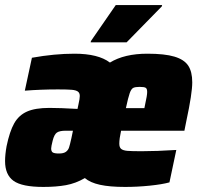

<svg xmlns="http://www.w3.org/2000/svg" viewBox="-20 -730 783 758"><path d="M0 -94Q0 -120 6 -153Q18 -211 36 -243Q54 -275 86.5 -289.5Q119 -304 175 -304Q218 -304 286 -300L290 -319Q295 -341 295 -351Q295 -363 287.5 -368.5Q280 -374 263.5 -375.5Q247 -377 209 -377Q141 -377 78 -372L106 -502Q195 -518 274 -518Q368 -518 414 -483Q471 -518 562 -518Q630 -518 668.5 -506.5Q707 -495 723 -471Q739 -447 739 -405Q739 -361 716 -254L708 -214H458Q451 -182 451 -163Q451 -148 458.5 -142Q466 -136 482.5 -134.5Q499 -133 539 -133Q598 -133 676 -138L649 -10Q620 -2 571 3Q522 8 474 8Q413 8 374.5 -0.5Q336 -9 315 -27Q279 -6 240.5 1Q202 8 151 8Q67 8 33.5 -16Q0 -40 0 -94ZM550 -303 553 -318Q561 -353 561 -367Q561 -380 555 -383.5Q549 -387 531 -387Q514 -387 506 -383Q498 -379 492 -362Q486 -345 477 -303ZM262 -185 268 -214H240Q215 -214 204.5 -206.5Q194 -199 188 -175Q182 -151 182 -144Q182 -132 188.5 -128Q195 -124 213 -124Q231 -124 240 -130.5Q249 -137 252.5 -147.5Q256 -158 262 -185ZM338 -563 339 -568 437 -710H620L619 -705L480 -563Z"/></svg>

Font: Saira Semi Condensed Black
Style: Italic
Weight: 900
Width: 4
Italic angle: -12°
Designer: Hector Gatti with collaboration of the Omnibus-Type team
Foundry: Omnibus-Type
Version: Version 1.001; ttfautohint (v1.8)